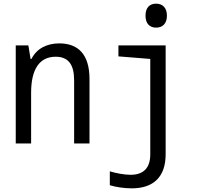

<svg xmlns="http://www.w3.org/2000/svg" viewBox="-20 -784 1100 1049"><path d="M833 -633C867 -633 892 -654 892 -698C892 -743 867 -764 833 -764C798 -764 775 -743 775 -698C775 -655 798 -633 833 -633ZM66 0H150V-278C150 -403 194 -474 284 -474C354 -474 385 -431 385 -345V0H469V-352C469 -487 407 -547 304 -547C237 -547 180 -519 152 -462H147L135 -536H66ZM700 245C818 245 885 183 885 59V-536H627V-476L801 -462V59C801 133 765 171 693 171C659 171 612 162 580 152V228C612 238 659 245 700 245Z"/></svg>

Font: Noto Sans Mono Condensed
Style: Regular
Weight: 400
Width: 3
Designer: Monotype Design Team
Foundry: Monotype Imaging Inc.
Version: Version 2.014